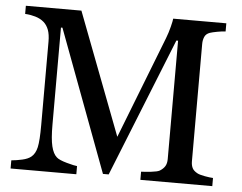

<svg xmlns="http://www.w3.org/2000/svg" viewBox="-50 -754 1027 814"><g transform="rotate(5 463.5 -346.5)"><path d="M881.8 0H575.7V-34.7Q592.3 -35.2 618.4 -38.1Q644.5 -41 654.3 -46.4Q669.4 -55.7 676.5 -67.6Q683.6 -79.6 683.6 -97.7V-601.6H676.3L439.9 -11.2H415.5L190.4 -613.8H184.1V-200.2Q184.1 -140.1 191.7 -108.9Q199.2 -77.6 214.8 -64Q225.6 -53.7 259.3 -44.4Q293 -35.2 303.2 -34.7V0H23.4V-34.7Q45.4 -36.6 69.6 -42Q93.8 -47.4 106.9 -58.1Q124 -71.8 130.4 -100.1Q136.7 -128.4 136.7 -194.8V-549.3Q136.7 -580.1 129.4 -599.6Q122.1 -619.1 108.4 -631.3Q93.3 -644.5 71.3 -650.9Q49.3 -657.2 27.8 -658.2V-692.9H264.2L462.4 -173.3L631.8 -607.9Q641.1 -631.8 647.7 -658Q654.3 -684.1 654.8 -692.9H880.9V-658.2Q867.2 -657.7 845.9 -653.8Q824.7 -649.9 814.9 -646.5Q798.3 -640.6 792.5 -627Q786.6 -613.3 786.6 -597.2V-97.7Q786.6 -80.6 792.5 -68.8Q798.3 -57.1 814.9 -48.3Q823.7 -43.5 846.2 -39.3Q868.7 -35.2 881.8 -34.7Z"/></g></svg>

Font: UniBurma_GGSerif
Style: Book
Weight: 400
Designer: Victor San Kho Lin (for Burmese only and related typography optimization with it)
Foundry: http://www.unimm.org
Version: 2.0